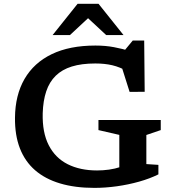

<svg xmlns="http://www.w3.org/2000/svg" viewBox="-20 -948 886 980"><path d="M727 -110.5 788.5 -106.5V-58Q745.5 -36.5 690.5 -21Q635.5 -5.5 576.5 2.8Q517.5 11 462 11Q362.5 11 286.5 -11.8Q210.5 -34.5 159 -79.2Q107.5 -124 81.5 -191Q55.5 -258 56.5 -347Q57.5 -462.5 105.2 -545Q153 -627.5 244 -671.5Q335 -715.5 467 -715.5Q518.5 -715.5 562 -707.2Q605.5 -699 648.5 -686L609.5 -683L657.5 -741H716L718.5 -479.5L641.5 -479L591.5 -637L635 -582Q591.5 -606 553 -615Q514.5 -624 466.5 -624Q396.5 -624 346.5 -608.5Q296.5 -593 264.2 -561.2Q232 -529.5 216 -481.8Q200 -434 198 -370Q195.5 -271.5 228.8 -206.8Q262 -142 325.2 -110Q388.5 -78 475.5 -78Q505.5 -78 536.2 -82.2Q567 -86.5 595.8 -96Q624.5 -105.5 649 -121L589 -20V-259.5L482.5 -284V-335.5H800.5V-284L727 -259ZM414.5 -869H444.5L337 -769H248.5L376 -928.5H483L610.5 -769H522Z"/></svg>

Font: Newsreader 7pt Medium
Style: Regular
Weight: 500
Designer: Hugues Gentile
Foundry: Production Type
Version: Version 1.003